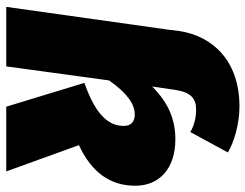

<svg xmlns="http://www.w3.org/2000/svg" viewBox="-108 -696 804 629"><g transform="rotate(90 294.5 -382.0)"><path d="M589 -423C589 -501 533 -554 437 -554C374 -554 319 -533 264 -478L272 -533L275 -554C283 -604 302 -622 340 -622C360 -622 388 -618 413 -603L480 -726C447 -746 387 -764 329 -764C180 -764 98 -676 82 -566L78 -533L3 0H198L244 -337C287 -398 323 -421 355 -421C379 -421 393 -409 393 -385C393 -340 364 -295 252 -256L330 0H542L456 -238C546 -280 589 -341 589 -423Z"/></g></svg>

Font: Fira Sans Heavy
Style: Italic
Weight: 900
Italic angle: -8°
Designer: bBox Type GmbH & Carrois Corporate GbR & Edenspiekermann AG
Foundry: bBox Type GmbH & Carrois Corporate GbR & Edenspiekermann AG
Version: Version 4.301;PS 004.301;hotconv 1.0.88;makeotf.lib2.5.64775